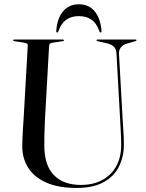

<svg xmlns="http://www.w3.org/2000/svg" viewBox="-20 -890 700 923"><path d="M558.5 -297.5 540 -632Q539 -651 529.8 -662.8Q520.5 -674.5 497.5 -681L449.5 -692Q446.5 -692.5 445.2 -693.5Q444 -694.5 444 -696Q444 -698 445.2 -699Q446.5 -700 449 -700H630.5Q633.5 -700 634.8 -699Q636 -698 636 -696Q636 -694.5 634.2 -693.5Q632.5 -692.5 628.5 -691.5L589 -680Q571 -674.5 561 -661.8Q551 -649 552 -631.5L570.5 -302Q572 -275 573.8 -248.8Q575.5 -222.5 575.5 -195Q575.5 -137.5 552.2 -90Q529 -42.5 478.8 -14.5Q428.5 13.5 348 13.5Q260 13.5 202 -12.5Q144 -38.5 115.5 -83.8Q87 -129 87 -186Q87 -200.5 88 -223.5Q89 -246.5 90.2 -270.2Q91.5 -294 93 -311L113.5 -671Q114 -677.5 109.2 -680.5Q104.5 -683.5 95 -685L49.5 -692Q43 -693.5 43 -696Q43 -698 44.5 -699Q46 -700 48.5 -700H282Q284.5 -700 286 -699Q287.5 -698 287.5 -696Q287.5 -694.5 286 -693.5Q284.5 -692.5 281 -692L234.5 -685Q225 -683.5 220.8 -680.5Q216.5 -677.5 216 -669L196 -314Q194 -276 193.5 -244.5Q193 -213 193 -191Q193 -95.5 239 -48.2Q285 -1 369 -1Q428 -1 471.5 -24.5Q515 -48 538.8 -91Q562.5 -134 562.5 -192Q562.5 -223.5 561 -249.8Q559.5 -276 558.5 -297.5ZM359.5 -812.5Q322.5 -812.5 298.2 -795Q274 -777.5 260.5 -739.5Q259.5 -736 258 -734.8Q256.5 -733.5 255 -733.5Q253 -733.5 251.5 -735.5Q250 -737.5 250.5 -742Q255 -802.5 283.5 -836Q312 -869.5 359.5 -869.5Q406.5 -869.5 434.8 -836Q463 -802.5 468 -742Q468.5 -737.5 467.2 -735.5Q466 -733.5 463.5 -733.5Q462 -733.5 460.5 -734.8Q459 -736 458 -739.5Q444 -779 419 -795.8Q394 -812.5 359.5 -812.5Z"/></svg>

Font: Fraunces 96pt
Style: Regular
Weight: 400
Version: Version 1.000;[b76b70a41]